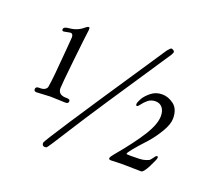

<svg xmlns="http://www.w3.org/2000/svg" viewBox="-126 -803 1126 1047"><g transform="rotate(20 437.0 -279.5)"><path d="M667 34 599 36Q584 36 584 30V28Q584 20 600 1Q681 -95 725.5 -165.5Q770 -236 770 -284Q770 -314 755.5 -332Q741 -350 715.5 -350Q690 -350 672 -335Q654 -320 644 -305.5Q634 -291 628 -291Q622 -291 622 -300.5Q622 -310 633.5 -331.5Q645 -353 672.5 -375.5Q700 -398 736.5 -398Q773 -398 805 -373.5Q837 -349 837 -294Q837 -261 810 -215.5Q783 -170 751 -134Q664 -40 664 -27Q664 -24 690.5 -24Q717 -24 739.5 -25Q762 -26 775.5 -31Q789 -36 793 -38Q797 -40 805 -51Q819 -72 825 -72Q831 -72 831 -63.5Q831 -55 808 -9.5Q785 36 771 36ZM216 72Q216 58 601 -516Q664 -610 668 -616.5Q672 -623 677 -630Q693 -650 698.5 -650Q704 -650 710.5 -645.5Q717 -641 717 -636Q717 -631 708 -616Q411 -173 329 -42.5Q247 88 242 89.5Q237 91 232 91Q216 91 216 72ZM168 -178 88 -174Q73 -174 73 -187Q73 -202 92 -202H100Q116 -202 126 -208Q139 -217 139 -227Q147 -265 162 -457L167 -521Q167 -543 151 -543L114 -536Q104 -536 104 -545Q104 -554 113 -558Q122 -562 135 -563Q184 -567 217 -597Q228 -606 235 -606Q240 -606 240 -599V-590Q234 -548 218.5 -404Q203 -260 203 -240Q203 -203 246 -201H254Q258 -201 259.5 -200.5Q261 -200 264 -199.5Q267 -199 268 -198.5Q269 -198 270 -197Q273 -194 273 -188Q273 -175 255 -175Z"/></g></svg>

Font: Sorts Mill Goudy
Style: Italic
Weight: 400
Italic angle: -7.40001°
Version: Version 003.101